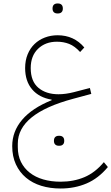

<svg xmlns="http://www.w3.org/2000/svg" viewBox="-20 -776 638 1100"><path d="M327 304Q267 304 216.5 288.5Q166 273 129 242Q92 211 71 165.5Q50 120 50 61Q50 -23 107 -90Q164 -157 276 -202V-205Q204 -217 164 -264Q124 -311 124 -386Q124 -430 138.5 -465Q153 -500 178 -524Q203 -548 237 -561Q271 -574 310 -574Q404 -574 463 -504L439 -478Q408 -512 376 -524.5Q344 -537 306 -537Q240 -537 198 -496.5Q156 -456 156 -386Q156 -310 200 -273Q244 -236 315 -236Q356 -236 403 -248L495 -272L503 -238L399 -210Q82 -125 82 47V67Q82 115 100 151.5Q118 188 150.5 213.5Q183 239 228 252Q273 265 327 265Q402 265 463.5 239Q525 213 575 153L598 181Q544 246 476 275Q408 304 327 304ZM308 -699Q296 -699 288.5 -706Q281 -713 281 -727Q281 -742 288.5 -749Q296 -756 308 -756H313Q325 -756 332.5 -749Q340 -742 340 -727Q340 -713 332.5 -706Q325 -699 313 -699ZM316 59Q304 59 296.5 52Q289 45 289 31Q289 16 296.5 9Q304 2 316 2H321Q333 2 340.5 9Q348 16 348 31Q348 45 340.5 52Q333 59 321 59Z"/></svg>

Font: IBM Plex Sans Arabic ExtraLight
Style: Regular
Weight: 200
Designer: Mike Abbink, Paul van der Laan, Pieter van Rosmalen, Wael Morcos, Khajak Apelian
Foundry: Bold Monday
Version: Version 1.1